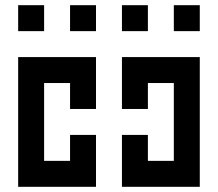

<svg xmlns="http://www.w3.org/2000/svg" viewBox="-20 -720 840 740"><path d="M50 -700V-600H150V-700ZM350 -600V-700H250V-600ZM450 -700V-600H550V-700ZM650 -600H750V-700H650ZM50 -500V0H350V-200H250V-100H150V-400H250V-300H350V-500ZM450 -500V-300H550V-400H650V-100H550V-200H450V0H750V-500Z"/></svg>

Font: Mourier
Style: Regular
Weight: 400
Designer: Eric Mourier
Foundry: Velvetyne Type Foundry
Version: Version 2.000;hotconv 1.0.109;makeotfexe 2.5.65596